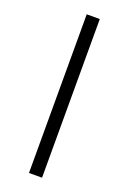

<svg xmlns="http://www.w3.org/2000/svg" viewBox="-142 -779 556 829"><g transform="rotate(20 136.0 -364.5)"><path d="M106 0H166V-729H106Z"/></g></svg>

Font: Noto Sans CJK JP Light
Style: Regular
Weight: 300
Designer: Ryoko NISHIZUKA (kana & ideographs); Paul D. Hunt (Latin, Greek & Cyrillic); Wenlong ZHANG (bopomofo); Sandoll Communica
Foundry: Adobe Systems Incorporated
Version: Version 1.004;PS 1.004;hotconv 1.0.82;makeotf.lib2.5.63406